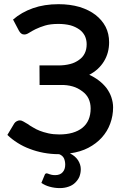

<svg xmlns="http://www.w3.org/2000/svg" viewBox="-20 -748 618 940"><path d="M73.2 -596.7 43.9 -652.3Q85 -688 141.6 -708Q196.8 -727.5 266.6 -727.5Q322.8 -727.5 369.6 -713.9Q415.5 -699.7 447.3 -675.3Q479.5 -650.4 497.1 -616.7Q514.2 -583 514.2 -541Q514.2 -489.3 489.3 -448.2Q463.9 -406.2 417 -381.8Q441.9 -370.6 464.4 -353.5Q485.4 -337.4 501.5 -316.9Q517.6 -294.4 524.9 -272.9Q533.7 -246.6 533.7 -222.7Q533.7 -180.7 519.5 -142.6Q505.9 -105 478.5 -74.7Q451.7 -44.9 412.6 -24.4Q374.5 -4.4 322.3 2.9Q347.7 15.1 361.8 36.1Q375.5 57.6 375.5 80.1Q375.5 99.1 368.7 117.2Q362.3 132.3 348.1 146.5Q334.5 159.7 315.4 166Q295.9 172.9 272.9 172.9Q247.1 172.9 222.7 166Q201.2 160.2 182.6 147.5L199.2 107.4Q201.7 100.6 209.5 100.6Q211.9 100.6 214.8 102.1Q216.8 103 222.7 105Q227.5 106.4 233.4 107.9Q240.2 109.4 250.5 109.4Q274.4 109.4 287.1 94.7Q299.3 81.1 299.3 58.1Q299.3 42 293.5 27.8Q286.6 13.2 269.5 6.8H267.1Q230 6.8 193.4 0Q157.2 -6.8 126 -19Q94.7 -30.3 66.4 -48.3Q37.6 -66.4 16.1 -87.4L49.8 -143.6Q54.2 -150.4 61.5 -154.3Q69.3 -158.7 77.1 -158.7Q85 -158.7 94.2 -153.3Q96.2 -152.3 100.1 -149.9Q104 -147.5 107.9 -145.3Q111.8 -143.1 115.2 -141.1Q125.5 -133.3 141.1 -124.5Q156.7 -114.7 174.3 -107.9Q190.9 -101.1 216.8 -95.2Q241.2 -89.8 270 -89.8Q342.8 -89.8 383.8 -122.6Q423.8 -155.3 423.8 -217.3Q423.8 -243.2 413.6 -265.1Q403.8 -285.6 383.3 -300.8Q360.4 -317.9 336.4 -324.7Q308.6 -333 273.9 -332H173.8L173.3 -427.7H267.1Q297.4 -427.7 323.7 -434.6Q347.2 -440.4 367.2 -455.1Q385.7 -467.8 395 -487.3Q404.3 -505.9 404.3 -531.7Q404.3 -553.2 395.5 -572.3Q385.3 -591.8 368.7 -603.5Q349.1 -617.2 325.2 -624Q297.9 -630.9 266.1 -630.9Q227.1 -630.9 200.7 -623Q176.3 -615.7 153.8 -605Q137.2 -596.7 121.6 -586.9Q109.4 -579.1 99.1 -579.1Q89.8 -579.1 84.5 -583.5Q79.1 -586.9 73.2 -596.7Z"/></svg>

Font: Lato-SemiBold
Style: Regular
Weight: 500
Designer: Lukasz Dziedzic with Adam Twardoch and Botio Nikoltchev
Foundry: tyPoland Lukasz Dziedzic
Version: ""